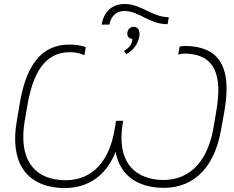

<svg xmlns="http://www.w3.org/2000/svg" viewBox="-20 -934 1172 960"><path d="M272 5C403 16 506 -43 558 -175C578 -66 654 -6 768 4C929 18 1049 -77 1085 -284L1102 -378C1139 -589 1082 -690 934 -703C913 -705 892 -704 878 -701L871 -661C884 -666 907 -667 926 -665C1050 -654 1094 -563 1061 -375L1047 -293C1014 -107 911 -24 772 -35C638 -48 568 -139 592 -306L596 -330H560L553 -286C522 -103 419 -22 281 -34C143 -46 72 -146 104 -332L118 -413C151 -601 226 -683 350 -672C369 -670 390 -664 402 -658L409 -698C396 -703 376 -708 355 -710C207 -723 117 -635 80 -424L64 -329C28 -123 111 -9 272 5ZM488 -811H527C534 -850 559 -879 602 -879C676 -879 725 -813 818 -813L824 -848C741 -848 686 -914 604 -914C545 -914 501 -882 488 -811ZM600 -680 611 -663C645 -680 670 -714 676 -749C682 -777 672 -797 652 -800C634 -801 620 -790 617 -772C614 -754 623 -741 642 -739C641 -715 626 -693 600 -680Z"/></svg>

Font: Fixel Display ExtraLight
Style: Italic
Weight: 200
Italic angle: -10°
Designer: AlfaBravo + MacPaw
Foundry: Kyrylo Tkachov, Marchela Mozhyna, Serhii Makarenko, Maria Weinstein, Zakhar Kryvoshyya
Version: Version 1.210;Glyphs 3.2 (3217)